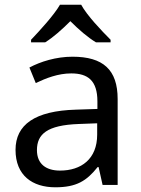

<svg xmlns="http://www.w3.org/2000/svg" viewBox="-20 -786 601 816"><path d="M325 -766H235C209 -721 149 -656 112 -617V-606H172C207 -628 243 -660 279 -696C315 -660 353 -627 388 -606H450V-617C412 -655 349 -721 325 -766ZM288 -545C218 -545 152 -524 105 -499L132 -433C176 -454 227 -474 283 -474C353 -474 394 -444 394 -355V-323L303 -320C128 -315 46 -256 46 -149C46 -40 118 10 215 10C305 10 348 -17 395 -76H399L416 0H480V-365C480 -490 418 -545 288 -545ZM314 -259 393 -262V-214C393 -110 325 -61 235 -61C177 -61 137 -88 137 -148C137 -216 180 -254 314 -259Z"/></svg>

Font: Noto Sans Cuneiform
Style: Regular
Weight: 400
Designer: Monotype Design Team
Foundry: Monotype Imaging Inc.
Version: Version 2.001